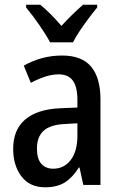

<svg xmlns="http://www.w3.org/2000/svg" viewBox="-20 -786 513 816"><path d="M244 -550Q328 -550 367.5 -502.5Q407 -455 407 -363V0H334L318 -74H315Q289 -32 256 -11Q223 10 172 10Q106 10 71 -36.5Q36 -83 36 -153Q36 -235 87.5 -278.5Q139 -322 237 -326L309 -329V-360Q309 -417 289.5 -443.5Q270 -470 230 -470Q202 -470 172.5 -460.5Q143 -451 111 -434L81 -507Q116 -527 157 -538.5Q198 -550 244 -550ZM256 -259Q193 -256 165 -230Q137 -204 137 -155Q137 -111 155.5 -90Q174 -69 206 -69Q252 -69 280.5 -106Q309 -143 309 -210V-262ZM193 -606Q176 -638 146.5 -680.5Q117 -723 91 -754V-766H151Q172 -749 195.5 -725.5Q219 -702 241 -676Q267 -704 287.5 -724Q308 -744 333 -766H393V-754Q377 -735 357.5 -709Q338 -683 319.5 -655.5Q301 -628 290 -606Z"/></svg>

Font: Noto Sans Condensed Medium
Style: Regular
Weight: 500
Width: 3
Designer: Monotype Design Team
Foundry: Monotype Imaging Inc.
Version: Version 2.013; ttfautohint (v1.8.4.7-5d5b)